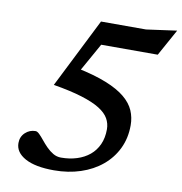

<svg xmlns="http://www.w3.org/2000/svg" viewBox="-81 -794 836 880"><g transform="rotate(10 336.5 -354.0)"><path d="M301 -593.5 366 -637.5 238.5 -410 251.5 -469Q335.5 -451.5 390.8 -429.2Q446 -407 478.5 -380Q511 -353 524.8 -321.2Q538.5 -289.5 538.5 -253Q538.5 -193.5 515.2 -145Q492 -96.5 450 -61.5Q408 -26.5 351.2 -7.8Q294.5 11 227.5 11Q140 11 93 -15Q46 -41 46 -84Q46 -113.5 66.2 -132.5Q86.5 -151.5 114 -151.5Q122 -151.5 132.2 -141.5Q142.5 -131.5 154.5 -116.5Q166.5 -101.5 181 -86.8Q195.5 -72 212.5 -62Q229.5 -52 249.5 -52Q289.5 -52 323.2 -62.8Q357 -73.5 382 -94.2Q407 -115 420.8 -145.8Q434.5 -176.5 434.5 -216Q434.5 -243 421.5 -266Q408.5 -289 377.5 -308.5Q346.5 -328 293.2 -344.5Q240 -361 159.5 -374.5L322 -698H531.5L673 -717.5L604.5 -593.5Z"/></g></svg>

Font: Newsreader 9pt Medium
Style: Italic
Weight: 500
Italic angle: -17°
Designer: Hugues Gentile
Foundry: Production Type
Version: Version 1.003